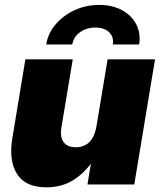

<svg xmlns="http://www.w3.org/2000/svg" viewBox="-20 -760 659 791"><path d="M170.9 11.7Q85 11.7 50.3 -43Q15.6 -97.7 30.8 -190.4L84.5 -515.6H279.8L232.9 -234.4Q226.6 -195.8 241.9 -174.6Q257.3 -153.3 291.5 -153.3Q363.3 -153.3 377.9 -242.2L423.3 -515.6H618.7L533.2 0H340.3L354.5 -85.9Q321.8 -41.5 276.6 -14.9Q231.4 11.7 170.9 11.7ZM388.7 -739.7Q443.4 -739.7 482.9 -718Q522.5 -696.3 541.5 -659.4Q560.5 -622.6 553.2 -576.7H444.8Q449.7 -607.4 429.7 -627Q409.7 -646.5 373 -646.5Q335.9 -646.5 309.3 -627Q282.7 -607.4 277.8 -576.7H170.4Q177.7 -622.6 209 -659.4Q240.2 -696.3 287.1 -718Q334 -739.7 388.7 -739.7Z"/></svg>

Font: Inter Display Black
Style: Italic
Weight: 900
Italic angle: -9.39999°
Designer: Rasmus Andersson
Foundry: rsms
Version: Version 4.000;git-a52131595